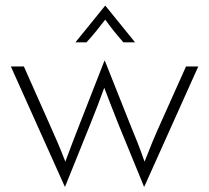

<svg xmlns="http://www.w3.org/2000/svg" viewBox="-20 -635 734 675"><path d="M207.6 20.8 18.1 -401.4H63.9L152.8 -201.4Q167.4 -169.4 181.6 -136.1Q195.8 -102.8 209.7 -66.7Q222.9 -102.8 235.8 -136.1Q248.6 -169.4 261.1 -201.4L347.2 -421.5H348.6L436.1 -201.4Q449.3 -169.4 462.5 -136.1Q475.7 -102.8 488.2 -66.7Q502.1 -102.8 516 -136.1Q529.9 -169.4 544.4 -201.4L634 -401.4H677.1L487.5 20.8H486.1L396.5 -197.9Q384 -228.5 371.9 -260.4Q359.7 -292.4 346.5 -326.4Q334 -292.4 321.9 -260.4Q309.7 -228.5 297.2 -197.9L209 20.8ZM245.1 -486.1 349.3 -614.6H350.7L454.9 -486.1H413.9Q397.2 -504.9 381.2 -524.7Q365.3 -544.4 350 -566Q333.3 -544.4 317.4 -524.7Q301.4 -504.9 284 -486.1Z"/></svg>

Font: Afacad Flux ExtraLight
Style: Regular
Weight: 250
Designer: Kristian Moeller
Foundry: Dicotype
Version: Version 1.100